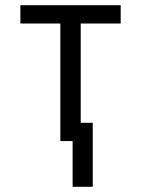

<svg xmlns="http://www.w3.org/2000/svg" viewBox="-20 -540 540 735"><path d="M258 175V0H211V-450H58V-520H442V-450H289V-70H335V175Z"/></svg>

Font: Iosevka Term SS14
Style: Regular
Weight: 400
Monospace: yes
Designer: Belleve Invis
Foundry: Belleve Invis
Version: Version 24.1.1; ttfautohint (v1.8.4)